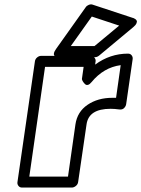

<svg xmlns="http://www.w3.org/2000/svg" viewBox="-20 -825 640 870"><path d="M59.1 0 138.2 -546.9Q139.6 -557.6 148.2 -564.7Q156.7 -571.8 166 -571.8H391.1Q401.9 -571.8 408.2 -563.7Q414.6 -555.7 413.1 -546.9L411.1 -532.2Q478.5 -582 560.1 -582Q570.8 -582 576.7 -574.2Q582.5 -566.4 581.1 -557.1L551.8 -354Q550.8 -344.2 542.7 -335.7Q534.7 -327.1 520 -329.1Q498.5 -332 481 -332Q381.8 -332 372.1 -261.2L334 0Q332.5 10.7 323.5 17.8Q314.5 24.9 305.2 24.9H80.1Q69.3 24.9 63.5 17.1Q57.6 9.3 59.1 0ZM112.8 -24.9H288.1L321.8 -261.2Q330.1 -318.4 376.7 -350.1Q423.3 -381.8 488.8 -381.8H505.9L526.9 -529.8Q449.7 -519.5 395 -453.1Q386.7 -442.9 379.4 -440.7Q372.1 -438.5 367.2 -442.4Q362.3 -446.3 358.4 -451.7Q354.5 -457 352.5 -461.9L351.1 -466.8L358.9 -522H184.1ZM233.9 -603 368.2 -792Q373 -799.3 382.3 -803Q391.6 -806.6 398.9 -804.2L581.1 -744.1Q582.5 -743.7 585.2 -742.9Q587.9 -742.2 592.8 -738.8Q597.7 -735.4 599.6 -731Q601.6 -726.6 598.1 -718.8Q594.7 -710.9 584 -702.1L429.2 -573.2Q419.9 -565.9 411.1 -565.9H251Q251 -566.4 246.3 -565.7Q241.7 -564.9 236.6 -567.1Q231.4 -569.3 227.3 -572.3Q223.1 -575.2 224.4 -583.3Q225.6 -591.3 233.9 -603ZM300.8 -616.2H408.2L520 -709L396 -750Z"/></svg>

Font: Trueno Black Outline
Style: Italic
Weight: 900
Width: 6
Designer: Julieta Ulanovsky
Foundry: Julieta Ulanovsky
Version: Version 3.001b | FøM Fix